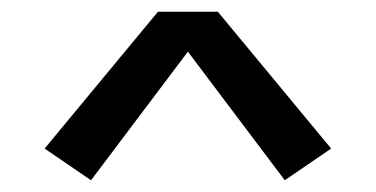

<svg xmlns="http://www.w3.org/2000/svg" viewBox="-20 -751 640 327"><path d="M135 -444 56 -498 249 -731H351L544 -498L465 -444L300 -663Z"/></svg>

Font: Iosevka Aile Medium
Style: Regular
Weight: 500
Designer: Belleve Invis
Foundry: Belleve Invis
Version: Version 27.3.5; ttfautohint (v1.8.4)